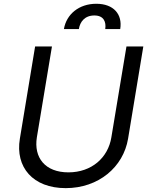

<svg xmlns="http://www.w3.org/2000/svg" viewBox="-20 -970 781 1003"><path d="M640.6 -727.3 561.8 -252.8C544.7 -146.3 458.8 -69.6 337.4 -69.6C215.9 -69.6 155.5 -146.3 172.6 -252.8L251.4 -727.3H163.4L83.8 -245.7C58.9 -96.6 152 12.8 323.2 12.8C494.3 12.8 624.3 -96.6 649.1 -245.7L728.7 -727.3ZM313.9 -818.2H392C397.7 -855.1 421.9 -889.2 473 -889.2C521.3 -889.2 535.5 -856.5 529.8 -818.2H608C620.7 -894.9 573.9 -950.3 483 -950.3C392 -950.3 326.7 -894.9 313.9 -818.2Z"/></svg>

Font: Magic Ui Pro
Style: Italic
Weight: 400
Italic angle: -9.39999°
Designer: Stefan Endress, Andreas Faust
Version: Version 1.000;FEAKit 1.0